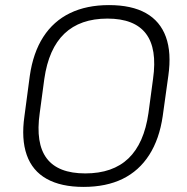

<svg xmlns="http://www.w3.org/2000/svg" viewBox="-20 -727 735 754"><path d="M308 7Q220 7 163.5 -24.5Q107 -56 85 -118.5Q63 -181 76 -271L97 -429Q110 -520 150 -582Q190 -644 255 -675.5Q320 -707 408 -707Q497 -707 553 -675.5Q609 -644 631.5 -582Q654 -520 641 -429L619 -271Q606 -181 566 -118.5Q526 -56 461.5 -24.5Q397 7 308 7ZM315 -46Q423 -46 484.5 -105Q546 -164 563 -283L581 -417Q598 -536 553 -595Q508 -654 402 -654Q295 -654 233 -595Q171 -536 154 -417L136 -283Q119 -164 163.5 -105Q208 -46 315 -46Z"/></svg>

Font: Pathway Extreme 8pt Thin 12pt Thin
Style: Italic
Weight: 250
Italic angle: -8°
Version: Version 1.001;gftools[0.9.26]